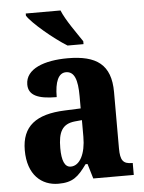

<svg xmlns="http://www.w3.org/2000/svg" viewBox="-54 -810 650 864"><g transform="rotate(-5 270.5 -378.0)"><path d="M270 -606H342V-619C317 -657 270 -721 252 -766H95V-756C117 -721 211 -642 270 -606ZM175 10C240 10 265 -13 304 -67H313L333 0H516V-54H513C473 -54 460 -70 460 -125V-379C460 -504 395 -549 265 -549C160 -549 74 -518 74 -447C74 -399 115 -379 201 -379C201 -448 218 -487 252 -487C290 -487 304 -449 304 -374V-319L232 -316C102 -311 37 -262 37 -153C37 -42 99 10 175 10ZM237 -62C209 -62 197 -94 197 -149C197 -221 215 -257 273 -263L305 -266V-191C305 -114 278 -62 237 -62Z"/></g></svg>

Font: Noto Serif Khmer Condensed ExtraBold
Style: Regular
Weight: 800
Width: 3
Designer: Danh Hong and the Monotype Design Team
Foundry: Monotype Imaging Inc.
Version: Version 2.004